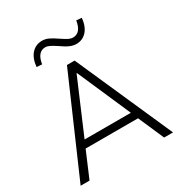

<svg xmlns="http://www.w3.org/2000/svg" viewBox="-209 -1068 1145 1215"><g transform="rotate(-30 364.0 -460.0)"><path d="M26 0 333 -705H389L701 0H636L554 -188H171L91 0ZM360 -630 194 -241H532L362 -630ZM199 -787 160 -790Q166 -851 196 -884Q226 -917 273 -917Q296 -917 319 -906.5Q342 -896 375 -873Q406 -852 422.5 -844Q439 -836 454 -836Q512 -836 525 -920L564 -917Q558 -856 528 -823Q498 -790 452 -790Q430 -790 405.5 -800.5Q381 -811 346 -836Q317 -855 300.5 -863Q284 -871 270 -871Q212 -871 199 -787Z"/></g></svg>

Font: Mulish Light
Style: Regular
Weight: 300
Designer: Vernon Adams
Foundry: Vernon Adams
Version: Version 3.603; ttfautohint (v1.8.3)